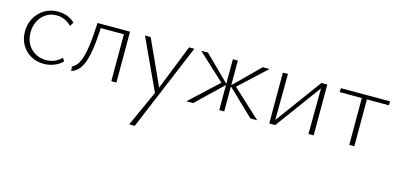

<svg xmlns="http://www.w3.org/2000/svg" viewBox="-65 -811 3087 1495"><g transform="rotate(15 1478.0 -63.5)"><path d="M252 6Q192 6 145.5 -20.5Q99 -47 72 -93.5Q45 -140 45 -200Q45 -262 73 -311Q101 -360 148.5 -388Q196 -416 257 -416Q298 -416 332 -402.5Q366 -389 392 -364L373 -332Q349 -357 318.5 -371Q288 -385 252 -385Q204 -385 167 -360.5Q130 -336 109.5 -295.5Q89 -255 89 -204Q89 -151 111.5 -111Q134 -71 173 -49Q212 -27 261 -27Q297 -27 328.5 -40.5Q360 -54 384 -78L400 -54Q381 -33 356 -20Q331 -7 305 -0.5Q279 6 252 6Z M473 5 469 -31Q504 -47 525 -92Q546 -137 557.5 -215.5Q569 -294 574 -410H610Q607 -331 601 -269Q595 -207 585 -160Q575 -113 559.5 -79.5Q544 -46 523 -25.5Q502 -5 473 5ZM795 0V-410H836V0ZM595 -378V-410H813V-378Z M1154 16 956 -411H1002L1175 -32ZM1312 -411H1354L1061 289H1016L1156 -19Z M1916 0 1700 -207 1906 -410H1960L1728 -195V-224L1971 0ZM1400 0 1641 -224V-196L1410 -410H1464L1670 -207L1454 0ZM1665 0V-410H1705V0Z M2384 0 2387 -410H2426V0ZM2068 0V-410H2109L2106 0ZM2092 0V-19L2379 -410H2403V-391L2116 0Z M2713 0V-410H2754V0ZM2535 -378V-410H2932V-378Z"/></g></svg>

Font: Ysabeau ExtraLight
Style: Regular
Weight: 250
Designer: Christian Thalmann (Catharsis Fonts)
Version: Version 2.002